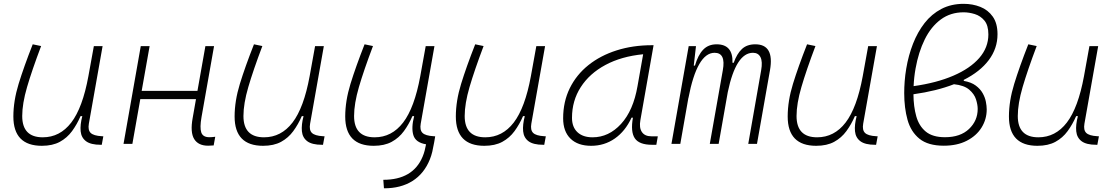

<svg xmlns="http://www.w3.org/2000/svg" viewBox="-20 -762 5899 1017"><path d="M201.7 10.3Q50.8 10.3 50.8 -145Q50.8 -227.1 78.6 -317.6Q106.4 -408.2 153.3 -527.3L197.8 -518.1Q148.9 -388.7 123.3 -300.8Q97.7 -212.9 97.7 -147.5Q97.7 -34.7 206.5 -34.7Q297.4 -34.7 357.4 -112.8Q417.5 -190.9 448.2 -358.4L477.1 -517.6H523.4L450.7 -106.9Q444.8 -73.2 460.2 -58.1Q475.6 -43 518.6 -40.5L527.3 -40L519 4.9H513.7Q460.9 4.9 435.8 -13.9Q410.6 -32.7 407.2 -66.7Q403.8 -100.6 416 -147H406.7Q387.7 -103 361.6 -67.4Q335.4 -31.7 296.9 -10.7Q258.3 10.3 201.7 10.3Z M634.3 0 725.6 -517.6H772.5L730.5 -280.8H1025.9L1067.9 -517.6H1113.8L1047.4 -141.6Q1037.6 -85.9 1046.1 -60.5Q1054.7 -35.2 1088.9 -35.2Q1103 -35.2 1120.1 -37.6L1111.8 8.3Q1098.1 9.8 1082.5 9.8Q1030.3 9.8 1008.5 -25.6Q986.8 -61 1000.5 -136.7L1018.1 -236.8H723.1L681.2 0Z M1373.5 10.3Q1222.7 10.3 1222.7 -145Q1222.7 -227.1 1250.5 -317.6Q1278.3 -408.2 1325.2 -527.3L1369.6 -518.1Q1320.8 -388.7 1295.2 -300.8Q1269.5 -212.9 1269.5 -147.5Q1269.5 -34.7 1378.4 -34.7Q1469.2 -34.7 1529.3 -112.8Q1589.4 -190.9 1620.1 -358.4L1648.9 -517.6H1695.3L1622.6 -106.9Q1616.7 -73.2 1632.1 -58.1Q1647.5 -43 1690.4 -40.5L1699.2 -40L1690.9 4.9H1685.5Q1632.8 4.9 1607.7 -13.9Q1582.5 -32.7 1579.1 -66.7Q1575.7 -100.6 1587.9 -147H1578.6Q1559.6 -103 1533.4 -67.4Q1507.3 -31.7 1468.8 -10.7Q1430.2 10.3 1373.5 10.3Z M2013.7 235.4 2010.3 190.4Q2167 190.4 2218.3 68.4Q2225.1 52.2 2229.2 36.4Q2233.4 20.5 2236.8 2.4Q2181.2 -6.8 2169.4 -46.4Q2157.7 -85.9 2173.8 -147H2164.6Q2145.5 -103 2119.4 -67.4Q2093.3 -31.7 2054.7 -10.7Q2016.1 10.3 1959.5 10.3Q1808.6 10.3 1808.6 -145Q1808.6 -227.1 1836.4 -317.6Q1864.3 -408.2 1911.1 -527.3L1955.6 -518.1Q1906.7 -388.7 1881.1 -300.8Q1855.5 -212.9 1855.5 -147.5Q1855.5 -34.7 1964.4 -34.7Q2055.2 -34.7 2115.2 -112.8Q2175.3 -190.9 2206.1 -358.4L2234.9 -517.6H2281.2L2208.5 -106.9Q2202.6 -73.2 2218 -58.1Q2233.4 -43 2276.4 -40.5L2285.2 -40L2279.8 -8.3Q2274.9 19.5 2269.8 41.5Q2264.6 63.5 2256.8 82.5Q2226.6 157.7 2164.6 196.8Q2102.5 235.8 2013.7 235.4Z M2545.4 10.3Q2394.5 10.3 2394.5 -145Q2394.5 -227.1 2422.4 -317.6Q2450.2 -408.2 2497.1 -527.3L2541.5 -518.1Q2492.7 -388.7 2467 -300.8Q2441.4 -212.9 2441.4 -147.5Q2441.4 -34.7 2550.3 -34.7Q2641.1 -34.7 2701.2 -112.8Q2761.2 -190.9 2792 -358.4L2820.8 -517.6H2867.2L2794.4 -106.9Q2788.6 -73.2 2804 -58.1Q2819.3 -43 2862.3 -40.5L2871.1 -40L2862.8 4.9H2857.4Q2804.7 4.9 2779.5 -13.9Q2754.4 -32.7 2751 -66.7Q2747.6 -100.6 2759.8 -147H2750.5Q2731.4 -103 2705.3 -67.4Q2679.2 -31.7 2640.6 -10.7Q2602.1 10.3 2545.4 10.3Z M3111.3 10.3Q3040.5 10.3 3001.7 -27.8Q2962.9 -65.9 2962.9 -135.3Q2962.9 -223.1 2998 -294.7Q3033.2 -366.2 3096.7 -417Q3160.2 -467.8 3246.1 -495.1Q3332 -522.5 3433.1 -522.5H3441.9L3372.1 -126Q3364.7 -85.4 3380.1 -62.7Q3395.5 -40 3430.2 -40H3464.4L3456.5 4.9H3433.6Q3365.7 4.9 3342.5 -29.5Q3319.3 -64 3332.5 -138.7H3325.2Q3292 -66.9 3236.6 -28.3Q3181.2 10.3 3111.3 10.3ZM3118.7 -34.7Q3204.6 -34.7 3269.5 -105.5Q3334.5 -176.3 3356.9 -306.2L3386.7 -474.6Q3271.5 -463.4 3187 -418Q3102.5 -372.6 3056.2 -300.5Q3009.8 -228.5 3009.8 -137.7Q3009.8 -88.9 3038.6 -61.8Q3067.4 -34.7 3118.7 -34.7Z M3666.5 -517.6 3654.8 -414.6H3661.1Q3677.2 -470.2 3704.6 -498.8Q3731.9 -527.3 3775.9 -527.3Q3863.3 -527.3 3859.9 -429.2H3866.2Q3883.3 -477.5 3909.9 -502.4Q3936.5 -527.3 3980.5 -527.3Q4082.5 -527.3 4058.6 -390.6L3989.7 0H3943.4L4011.7 -389.6Q4020 -435.5 4008.3 -459Q3996.6 -482.4 3968.3 -482.4Q3878.4 -482.4 3835 -274.4L3786.6 0H3739.7L3808.6 -389.6Q3825.7 -482.4 3765.1 -482.4Q3672.4 -482.4 3626.5 -242.7V-244.6L3583.5 0H3536.6L3627.9 -517.6Z M4303.2 10.3Q4152.3 10.3 4152.3 -145Q4152.3 -227.1 4180.2 -317.6Q4208 -408.2 4254.9 -527.3L4299.3 -518.1Q4250.5 -388.7 4224.9 -300.8Q4199.2 -212.9 4199.2 -147.5Q4199.2 -34.7 4308.1 -34.7Q4398.9 -34.7 4459 -112.8Q4519 -190.9 4549.8 -358.4L4578.6 -517.6H4625L4552.2 -106.9Q4546.4 -73.2 4561.8 -58.1Q4577.1 -43 4620.1 -40.5L4628.9 -40L4620.6 4.9H4615.2Q4562.5 4.9 4537.4 -13.9Q4512.2 -32.7 4508.8 -66.7Q4505.4 -100.6 4517.6 -147H4508.3Q4489.3 -103 4463.1 -67.4Q4437 -31.7 4398.4 -10.7Q4359.9 10.3 4303.2 10.3Z M5085 -338.9V-333.5Q5124.5 -326.7 5148.4 -308.8Q5172.4 -291 5185.1 -268.3Q5197.8 -245.6 5202.1 -222.9Q5206.5 -200.2 5206.5 -182.6Q5206.5 -130.4 5179.2 -86.4Q5151.9 -42.5 5100.8 -16.4Q5049.8 9.8 4979 9.8Q4896 9.8 4850.3 -27.1Q4804.7 -64 4787.1 -127.2Q4769.5 -190.4 4769.5 -269Q4769.5 -299.8 4772 -332Q4774.4 -364.3 4780.3 -398.9Q4792 -468.8 4816.2 -530.5Q4840.3 -592.3 4877.4 -639.9Q4914.6 -687.5 4966.3 -714.6Q5018.1 -741.7 5084.5 -741.7Q5131.8 -741.7 5172.6 -725.6Q5213.4 -709.5 5238.5 -674.1Q5263.7 -638.7 5263.7 -580.6Q5263.7 -505.4 5217.5 -443.8Q5171.4 -382.3 5085 -338.9ZM4819.3 -305.7Q4940.9 -322.8 5029.8 -361.1Q5118.7 -399.4 5167 -454.8Q5215.3 -510.3 5215.3 -579.6Q5215.3 -627.9 5194.3 -653.1Q5173.3 -678.2 5143.1 -687.5Q5112.8 -696.8 5084 -696.8Q5014.6 -696.8 4963.1 -658.7Q4911.6 -620.6 4878.4 -553.5Q4845.2 -486.3 4829.6 -398.9Q4821.3 -353 4819.3 -305.7ZM5033.2 -315.9Q4940.4 -279.8 4818.4 -262.7Q4818.8 -197.8 4833.3 -146.2Q4847.7 -94.7 4883.8 -64.9Q4919.9 -35.2 4985.4 -35.2Q5066.9 -35.2 5112.8 -78.9Q5158.7 -122.6 5158.7 -185.1Q5158.7 -207.5 5149.7 -235.8Q5140.6 -264.2 5113.8 -287.1Q5086.9 -310.1 5033.2 -315.9Z M5475.1 10.3Q5324.2 10.3 5324.2 -145Q5324.2 -227.1 5352.1 -317.6Q5379.9 -408.2 5426.8 -527.3L5471.2 -518.1Q5422.4 -388.7 5396.7 -300.8Q5371.1 -212.9 5371.1 -147.5Q5371.1 -34.7 5480 -34.7Q5570.8 -34.7 5630.9 -112.8Q5690.9 -190.9 5721.7 -358.4L5750.5 -517.6H5796.9L5724.1 -106.9Q5718.3 -73.2 5733.6 -58.1Q5749 -43 5792 -40.5L5800.8 -40L5792.5 4.9H5787.1Q5734.4 4.9 5709.2 -13.9Q5684.1 -32.7 5680.7 -66.7Q5677.2 -100.6 5689.5 -147H5680.2Q5661.1 -103 5635 -67.4Q5608.9 -31.7 5570.3 -10.7Q5531.7 10.3 5475.1 10.3Z"/></svg>

Font: Cascadia Mono NF ExtraLight
Style: Italic
Weight: 200
Italic angle: -10°
Monospace: yes
Designer: Aaron Bell
Foundry: Saja Typeworks
Version: Version 2404.023; ttfautohint (v1.8.4)